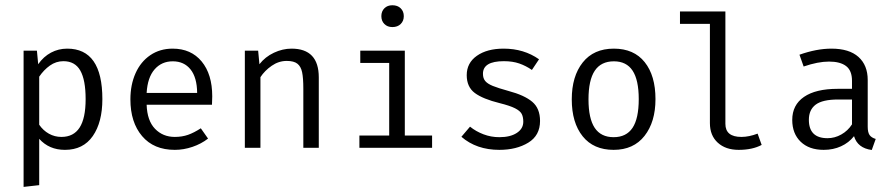

<svg xmlns="http://www.w3.org/2000/svg" viewBox="-20 -569 3446 739"><path d="M374 -187.5Q374 -98.6 337.2 -45.4Q300.3 7.8 230 7.8Q168.9 7.8 130.9 -34.7V143.6L70.8 150.4V-374H122.1L127 -321.8Q147.5 -351.1 176.3 -366.5Q205.1 -381.8 238.8 -381.8Q374 -381.8 374 -187.5ZM130.9 -273.9V-88.9Q146 -66.9 168.2 -54.4Q190.4 -42 216.3 -42Q263.2 -42 286.4 -77.9Q309.6 -113.8 309.6 -187.5Q309.6 -261.2 289.1 -297.4Q268.6 -333.5 224.1 -333.5Q195.8 -333.5 172.1 -316.7Q148.4 -299.8 130.9 -273.9Z M652.8 -42Q680.7 -42 703.6 -50Q726.6 -58.1 752.9 -75.2L780.8 -35.6Q754.4 -15.1 720.7 -3.7Q687 7.8 652.8 7.8Q571.8 7.8 526.9 -45.2Q481.9 -98.1 481.9 -186.5Q481.9 -242.7 501.7 -287.1Q521.5 -331.5 558.6 -356.7Q595.7 -381.8 644.5 -381.8Q715.3 -381.8 756.1 -332.5Q796.9 -283.2 796.9 -198.2Q796.9 -182.1 795.9 -166H544.4Q546.4 -104.5 576.7 -73.2Q606.9 -42 652.8 -42ZM544.4 -211.4H738.8Q738.3 -270.5 713.4 -301.8Q688.5 -333 645 -333Q602.1 -333 575 -302Q547.9 -271 544.4 -211.4Z M922.4 -374H973.6L978.5 -321.8Q1000.5 -350.1 1034.2 -366Q1067.9 -381.8 1102.1 -381.8Q1207 -381.8 1207 -271V0H1147.5V-227.1Q1147.5 -269 1142.8 -291Q1138.2 -313 1124.8 -323.7Q1111.3 -334.5 1083.5 -334.5Q1052.7 -334.5 1025.9 -315.9Q999 -297.4 982.4 -272V0H922.4Z M1534.2 -506.8Q1534.2 -488.3 1522.2 -476.6Q1510.3 -464.8 1490.2 -464.8Q1471.2 -464.8 1459.5 -476.6Q1447.8 -488.3 1447.8 -506.8Q1447.8 -525.4 1459.5 -537.1Q1471.2 -548.8 1490.2 -548.8Q1510.3 -548.8 1522.2 -537.1Q1534.2 -525.4 1534.2 -506.8ZM1538.1 -47.4H1643.1V0H1363.3V-47.4H1478V-326.7H1366.7V-374H1538.1Z M1994.1 -100.6Q1994.1 -119.1 1987.8 -130.9Q1981.4 -142.6 1962.2 -152.3Q1942.9 -162.1 1903.8 -171.9Q1838.4 -188 1807.4 -211.2Q1776.4 -234.4 1776.4 -279.8Q1776.4 -326.7 1815.4 -354.2Q1854.5 -381.8 1918.5 -381.8Q1996.6 -381.8 2054.7 -340.8L2027.3 -299.8Q2003.9 -315.9 1978.5 -324.7Q1953.1 -333.5 1919.4 -333.5Q1838.4 -333.5 1838.9 -284.7Q1838.9 -267.6 1847.7 -257.1Q1856.4 -246.6 1876.7 -238.3Q1897 -230 1937.5 -218.8Q1998.5 -202.6 2028.6 -177.2Q2058.6 -151.9 2058.6 -103.5Q2058.6 -47.4 2013.2 -19.8Q1967.8 7.8 1901.9 7.8Q1814 7.8 1755.9 -42.5L1789.1 -81.5Q1812 -63 1841.1 -52Q1870.1 -41 1901.9 -41Q1944.3 -41 1969.2 -57.4Q1994.1 -73.7 1994.1 -100.6Z M2502.9 -187.5Q2502.9 -99.6 2460.7 -45.9Q2418.5 7.8 2341.8 7.8Q2264.6 7.8 2222.7 -44.4Q2180.7 -96.7 2180.7 -186.5Q2180.7 -275.4 2222.9 -328.6Q2265.1 -381.8 2342.8 -381.8Q2419.9 -381.8 2461.4 -329.8Q2502.9 -277.8 2502.9 -187.5ZM2245.1 -186.5Q2245.1 -112.8 2269 -76.9Q2293 -41 2341.8 -41Q2390.6 -41 2414.6 -76.9Q2438.5 -112.8 2438.5 -187.5Q2438.5 -261.2 2414.8 -297.1Q2391.1 -333 2342.8 -333Q2293.5 -333 2269.3 -296.9Q2245.1 -260.7 2245.1 -186.5Z M2772 -92.3Q2772 -42 2833.5 -42Q2862.8 -42 2896 -54.7L2911.6 -11.2Q2876 7.8 2823.2 7.8Q2772.9 7.8 2742.7 -19.8Q2712.4 -47.4 2712.4 -95.2V-477.1H2597.2V-524.9H2772Z M3350.6 -34.2 3335.4 8.3Q3280.8 1 3267.1 -44.9Q3247.1 -19.5 3217 -5.9Q3187 7.8 3150.4 7.8Q3094.2 7.8 3061.8 -23.4Q3029.3 -54.7 3029.3 -107.4Q3029.3 -165 3074.5 -196Q3119.6 -227.1 3204.1 -227.1H3259.3V-257.8Q3259.3 -297.4 3236.6 -314.7Q3213.9 -332 3170.9 -332Q3128.4 -332 3073.2 -313L3057.1 -358.4Q3123 -381.8 3180.2 -381.8Q3248.5 -381.8 3284.2 -349.9Q3319.8 -317.9 3319.8 -261.2V-81.5Q3319.8 -59.6 3326.9 -49.3Q3334 -39.1 3350.6 -34.2ZM3259.3 -90.3V-186H3205.6Q3146 -186 3119.6 -166.3Q3093.3 -146.5 3093.3 -107.9Q3093.3 -37.1 3165 -37.1Q3192.9 -37.1 3218 -51.3Q3243.2 -65.4 3259.3 -90.3Z"/></svg>

Font: Amiri Typewriter
Style: Regular
Weight: 400
Monospace: yes
Designer: Khaled Hosny
Version: Version 1.1